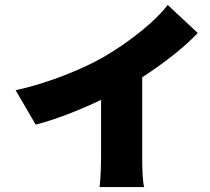

<svg xmlns="http://www.w3.org/2000/svg" viewBox="-20 -661 846 775"><path d="M657 -641C607 -575 503 -492 400 -432C322 -386 173 -324 43 -297L124 -158C197 -176 301 -216 388 -258V-26C388 12 385 72 382 94H562C555 72 554 12 554 -26V-349C645 -408 731 -476 778 -528Z"/></svg>

Font: GenEiGothic-pro-Heavy
Style: Bold
Weight: 900
Designer: Ryoko NISHIZUKA (kana & ideographs); Paul D. Hunt (Latin, Greek & Cyrillic); Wenlong ZHANG (bopomofo); Sandoll Communica
Foundry: Adobe Systems Incorporated; o_tamon
Version: Version 1.000.140830